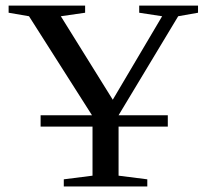

<svg xmlns="http://www.w3.org/2000/svg" viewBox="-20 -675 762 695"><path d="M587.4 -216.8H409.2V-39.1L513.2 -25.9V0H210.9V-25.9L314.9 -39.1V-216.8H127V-257.8H313L85 -616.2L11.2 -628.9V-654.8H288.1V-628.9L200.2 -616.2L388.2 -314L566.9 -616.2L483.9 -628.9V-654.8H696.8V-628.9L625 -616.2L409.2 -257.8H587.4Z"/></svg>

Font: Times New Roman
Style: Regular
Weight: 400
Designer: Steve Matteson
Foundry: Ascender Corporation
Version: Version 2.00.3